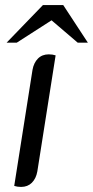

<svg xmlns="http://www.w3.org/2000/svg" viewBox="-20 -730 366 756"><path d="M36 2 108 -455Q113 -483 129.5 -499.5Q146 -516 172 -516Q187 -516 199 -512L127 -55Q122 -27 105.5 -10.5Q89 6 63 6Q48 6 36 2ZM149 -710H229L326 -562H286L183 -650L46 -562H6Z"/></svg>

Font: Thasadith
Style: Bold Italic
Weight: 700
Italic angle: -9°
Designer: Cadson Demak Co.,Ltd.
Foundry: Cadson Demak Co.,Ltd.
Version: Version 1.000; ttfautohint (v1.6)